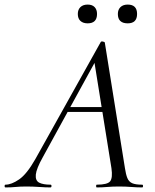

<svg xmlns="http://www.w3.org/2000/svg" viewBox="-58 -819 678 839"><path d="M-34 0Q-38 0 -38 -6Q-38 -12 -34 -12Q-8 -12 25.5 -35Q59 -58 96 -123L382 -635Q384 -639 391.5 -637.5Q399 -636 400 -633L488 -84Q492 -57 498.5 -41Q505 -25 519.5 -18.5Q534 -12 563 -12Q567 -12 567 -6Q567 0 563 0Q540 0 515.5 -2Q491 -4 462 -4Q433 -4 411 -2Q389 0 365 0Q362 0 362 -6Q362 -12 365 -12Q412 -12 423.5 -27Q435 -42 429 -84L353 -557L378 -586L129 -132Q101 -82 98.5 -56Q96 -30 113 -21Q130 -12 163 -12Q167 -12 167 -6Q167 0 162 0Q142 0 113.5 -2Q85 -4 58 -4Q29 -4 10.5 -2Q-8 0 -34 0ZM221 -330 236 -351H423L425 -330ZM325 -717Q305 -717 293.5 -727.5Q282 -738 282 -758Q282 -777 293.5 -788Q305 -799 325 -799Q345 -799 355.5 -788Q366 -777 366 -758Q366 -717 325 -717ZM500 -717Q457 -717 457 -758Q457 -777 468.5 -788Q480 -799 500 -799Q541 -799 541 -758Q541 -717 500 -717Z"/></svg>

Font: Cormorant
Style: Italic
Weight: 400
Italic angle: -10°
Designer: Christian Thalmann (Catharsis Fonts)
Foundry: Catharsis Fonts
Version: Version 4.000